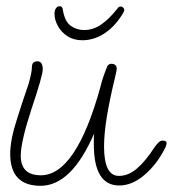

<svg xmlns="http://www.w3.org/2000/svg" viewBox="-20 -594 558 620"><path d="M111 6Q13 6 13 -97Q13 -143 35 -210Q44 -238 53 -266Q62 -294 72 -322Q83 -360 83 -377Q83 -396 101 -396Q118 -396 118 -370Q118 -350 82 -243Q47 -136 47 -91Q47 -28 112 -28Q226 -28 305 -316Q310 -339 326 -379Q331 -388 339 -388Q357 -388 357 -371Q357 -368 351 -342Q334 -272 325 -217Q316 -162 316 -121Q316 -26 364 -26Q395 -26 423 -50.5Q451 -75 478 -117Q484 -126 491 -133Q498 -140 504 -140Q518 -140 518 -132Q518 -129 516 -122.5Q514 -116 512 -114Q487 -64 447 -29.5Q407 5 365 5Q283 5 283 -128Q283 -136 283 -145Q283 -154 284 -163Q211 6 111 6ZM246 -464Q218 -464 198 -477Q178 -490 167 -510Q156 -530 156 -549Q156 -560 160.5 -567Q165 -574 173 -574Q182 -574 183 -562Q189 -525 208 -511Q227 -497 252 -497Q281 -497 307 -515Q333 -533 358 -565Q363 -573 370 -573Q375 -573 379 -568Q383 -563 380 -556Q355 -512 320 -488Q285 -464 246 -464Z"/></svg>

Font: Send Flowers
Style: Regular
Weight: 400
Designer: Robert E. Leuschke
Foundry: Robert E. Leuschke
Version: Version 1.010; ttfautohint (v1.8.4.7-5d5b)